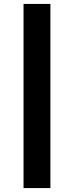

<svg xmlns="http://www.w3.org/2000/svg" viewBox="-20 -795 377 979"><path d="M100 -775H237V164H100Z"/></svg>

Font: Roboto Serif 20pt Black
Style: Regular
Weight: 900
Version: Version 1.008